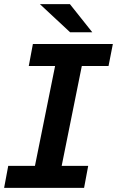

<svg xmlns="http://www.w3.org/2000/svg" viewBox="-33 -914 569 934"><path d="M365 -593 267 -107H396L376 0H-13L7 -107H137L235 -593H107L127 -700H516L495 -593ZM161 -894H307L416 -757H308Z"/></svg>

Font: Montserrat Alternates SemiBold
Style: Italic
Weight: 600
Italic angle: -11.3°
Designer: Julieta Ulanovsky
Foundry: Julieta Ulanovsky
Version: Version 7.200